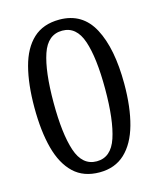

<svg xmlns="http://www.w3.org/2000/svg" viewBox="-111 -803 737 892"><g transform="rotate(-15 258.0 -357.0)"><path d="M258 10Q181 10 133.5 -35Q86 -80 64 -162.5Q42 -245 42 -359Q42 -471 63.5 -553Q85 -635 133 -679.5Q181 -724 259 -724Q370 -724 422 -626Q474 -528 474 -358Q474 -245 451 -162.5Q428 -80 380 -35Q332 10 258 10ZM258 -43Q327 -43 354.5 -125.5Q382 -208 382 -358Q382 -508 354.5 -589.5Q327 -671 259 -671Q189 -671 161.5 -589.5Q134 -508 134 -358Q134 -208 161.5 -125.5Q189 -43 258 -43Z"/></g></svg>

Font: Noto Serif Sinhala SemiCondensed
Style: Regular
Weight: 400
Width: 4
Designer: Jelle Bosma - Monotype Design Team
Foundry: Monotype Imaging Inc.
Version: Version 2.007; ttfautohint (v1.8.4.7-5d5b)